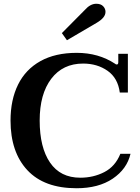

<svg xmlns="http://www.w3.org/2000/svg" viewBox="-20 -991 745 1021"><path d="M309 -815 431 -938Q460 -971 492 -971Q516 -971 528.5 -958Q541 -945 541 -928Q541 -912 529 -897.5Q517 -883 493 -869L336 -777ZM36 -350Q36 -460 76 -541Q116 -622 195 -666Q274 -710 388 -710Q504 -710 592 -652Q596 -648 601 -648Q609 -648 609 -660V-705H660V-499H617Q607 -576 552 -614.5Q497 -653 422 -653Q314 -653 252.5 -572Q191 -491 191 -350Q191 -207 246 -126.5Q301 -46 407 -46Q477 -46 535 -76Q593 -106 620 -173H674Q655 -92 579.5 -41Q504 10 387 10Q215 10 125.5 -86Q36 -182 36 -350Z"/></svg>

Font: Taviraj SemiBold
Style: Regular
Weight: 600
Designer: Katatrad Team
Foundry: CadsonDemak
Version: Version 1.001